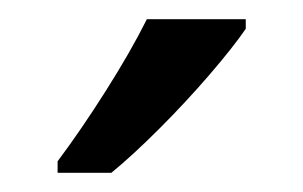

<svg xmlns="http://www.w3.org/2000/svg" viewBox="-20 -786 316 200"><path d="M236 -756Q223 -737 198.5 -708.5Q174 -680 146 -652Q118 -624 96 -606H40V-618Q64 -650 90 -691Q116 -732 133 -766H236Z"/></svg>

Font: Noto Sans Gujarati SemiCondensed
Style: Regular
Weight: 400
Width: 4
Designer: Jelle Bosma - Monotype Design Team, Universal Thirst
Foundry: Monotype Imaging Inc.
Version: Version 2.106; ttfautohint (v1.8.4.7-5d5b)